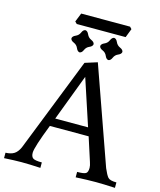

<svg xmlns="http://www.w3.org/2000/svg" viewBox="-148 -1068 974 1167"><g transform="rotate(15 339.0 -485.0)"><path d="M688 0Q611.3 -3.9 567.4 -3.9Q512.7 -3.9 440.9 0V-34.2Q483.4 -34.2 495.6 -42.2Q507.8 -50.3 507.8 -77.1Q507.8 -91.8 500.5 -112.8L452.6 -261.2H208.5Q149.9 -111.3 149.9 -77.1Q149.9 -53.2 162.4 -43.7Q174.8 -34.2 218.8 -34.2V0Q148.9 -3.9 99.1 -3.9Q59.1 -3.9 -9.8 0V-34.2Q23.9 -35.2 43.9 -47.9Q64 -60.5 78.1 -91.3L312.5 -686L390.1 -710.4L605.5 -101.6Q622.1 -62.5 634.5 -48.3Q647 -34.2 688 -34.2ZM435.1 -313 338.9 -605 228.5 -313ZM448.2 -739.7Q434.6 -741.2 426.5 -760.5Q418.5 -779.8 399.2 -787.8Q379.9 -795.9 378.4 -809.6Q379.9 -823.2 399.2 -831.5Q418.5 -839.8 426.5 -858.9Q434.6 -877.9 448.2 -879.4Q461.9 -877.9 470.2 -858.9Q478.5 -839.8 497.6 -831.5Q516.6 -823.2 518.1 -809.6Q516.6 -795.9 497.6 -787.8Q478.5 -779.8 470.2 -760.5Q461.9 -741.2 448.2 -739.7ZM267.1 -739.7Q253.4 -741.2 245.4 -760.5Q237.3 -779.8 218 -787.8Q198.7 -795.9 197.3 -809.6Q198.7 -823.2 218 -831.5Q237.3 -839.8 245.4 -858.9Q253.4 -877.9 267.1 -879.4Q280.8 -877.9 289.1 -858.9Q297.4 -839.8 316.4 -831.5Q335.4 -823.2 336.9 -809.6Q335.4 -795.9 316.4 -787.8Q297.4 -779.8 289.1 -760.5Q280.8 -741.2 267.1 -739.7ZM513.7 -901.9H206.1L193.4 -914.6L215.8 -970.2H523.4L535.2 -957.5Z"/></g></svg>

Font: Almanac
Style: Regular
Weight: 400
Designer: Eden's Almanac
Version: Version 3.501;March 28, 2021;FontCreator 13.0.0.2683 64-bit